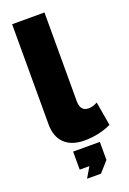

<svg xmlns="http://www.w3.org/2000/svg" viewBox="-176 -789 711 1060"><g transform="rotate(-20 179.5 -258.5)"><path d="M44 -730H234V-209Q234 -149 283 -149Q308 -149 335 -164L359 -24Q286 10 202 10Q126 10 85 -29.5Q44 -69 44 -142ZM141 213 177 152H120V46H277V152L223 213Z"/></g></svg>

Font: Raleway-v4020 Black
Style: Regular
Weight: 900
Designer: Matt McInerney, Pablo Impallari, Rodrigo Fuenzalida
Foundry: Matt McInerney, Pablo Impallari, Rodrigo Fuenzalida
Version: Version 4.020;PS 004.020;hotconv 1.0.88;makeotf.lib2.5.64775